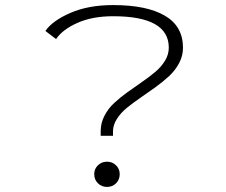

<svg xmlns="http://www.w3.org/2000/svg" viewBox="-20 -726 890 757"><path d="M377 -190.5V-209.5Q377 -241 391.8 -269.5Q406.5 -298 430.2 -320Q454 -342 482.5 -362.5Q511 -383 539.8 -402.8Q568.5 -422.5 592.2 -442.5Q616 -462.5 630.8 -487Q645.5 -511.5 645.5 -538Q645.5 -662 426 -662Q344.5 -662 285.8 -636Q227 -610 201 -572L159 -604Q187 -644.5 257.8 -675.2Q328.5 -706 426 -706Q558.5 -706 630 -664.2Q701.5 -622.5 701.5 -537.5Q701.5 -506 686.2 -477.2Q671 -448.5 646.8 -426Q622.5 -403.5 593 -382.2Q563.5 -361 534 -340.8Q504.5 -320.5 480.2 -300.8Q456 -281 440.8 -257Q425.5 -233 425.5 -208V-190.5ZM351.5 -39.5Q351.5 -60 366 -74.2Q380.5 -88.5 402 -88.5Q423 -88.5 437.5 -74.2Q452 -60 452 -39.5Q452 -18 437.8 -3.5Q423.5 11 402 11Q380.5 11 366 -3.5Q351.5 -18 351.5 -39.5Z"/></svg>

Font: League Mono Wide UltraLight
Style: Regular
Weight: 200
Width: 8
Designer: Tyler Finck
Foundry: The League of Moveable Type / Tyler Finck
Version: Version 2.210